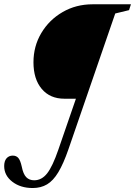

<svg xmlns="http://www.w3.org/2000/svg" viewBox="-38 -782 646 918"><path d="M118.5 117Q60 117 21 87Q-18 57 -18 12Q-18 -12 -6.8 -25Q4.5 -38 23 -38Q40 -38 49.8 -26.5Q59.5 -15 66 14.5Q73 50.5 87.5 65.2Q102 80 125.5 80Q161.5 80 187.5 46.8Q213.5 13.5 241 -66.5L325 -310H270Q201 -310 161.5 -357Q122 -404 122 -484Q122 -561 159.5 -624Q197 -687 261.2 -724.2Q325.5 -761.5 405 -761.5H588L579 -733.5L513 -717.5L289.5 -69Q265.5 0.5 241 41.2Q216.5 82 187 99.5Q157.5 117 118.5 117Z"/></svg>

Font: Libre Caslon Condensed Medium Italic
Style: Regular
Weight: 500
Italic angle: -22.583°
Designer: Pablo Impallari, Rodrigo Fuenzalida, Katja Schimmel, Ertekin Erdin
Foundry: Pablo Impallari, Rodrigo Fuenzalida
Version: Version 2.000; ttfautohint (v1.8.4.7-5d5b);gftools[0.9.33]